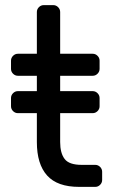

<svg xmlns="http://www.w3.org/2000/svg" viewBox="-20 -730 446 750"><path d="M342 -374Q353 -374 361 -366Q369 -358 369 -347V-315Q369 -304 361 -296Q353 -288 342 -288H215V-175Q215 -132 232.5 -109Q250 -86 299 -86H352Q363 -86 371 -78Q379 -70 379 -59V-27Q379 -16 371 -8Q363 0 352 0H289Q204 0 164 -44.5Q124 -89 124 -175V-288H50Q39 -288 31 -296Q23 -304 23 -315V-347Q23 -358 31 -366Q39 -374 50 -374H124V-434H50Q39 -434 31 -442Q23 -450 23 -461V-493Q23 -504 31 -512Q39 -520 50 -520H124V-683Q124 -694 132 -702Q140 -710 151 -710H188Q199 -710 207 -702Q215 -694 215 -683V-520H342Q353 -520 361 -512Q369 -504 369 -493V-461Q369 -450 361 -442Q353 -434 342 -434H215V-374Z"/></svg>

Font: Rubik
Style: Regular
Weight: 400
Designer: Hubert & Fischer
Foundry: Hubert & Fischer
Version: Version 1.100